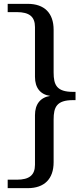

<svg xmlns="http://www.w3.org/2000/svg" viewBox="-20 -720 433 999"><path d="M241 -221C190 -228 162 -263 162 -320V-579C162 -633 133 -657 67 -657H20V-700H124C211 -700 259 -652 259 -565V-343C259 -278 275 -242 360 -242H373V-199H360C275 -199 259 -163 259 -98V124C259 211 211 259 124 259H20V215H67C133 215 162 191 162 137V-121C162 -178 190 -213 241 -221Z"/></svg>

Font: LT Superior Serif Medium
Style: Regular
Weight: 500
Designer: Daniel Lyons
Foundry: LyonsType
Version: Version 2.120;FEAKit 1.0